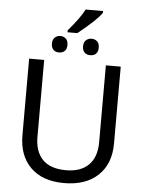

<svg xmlns="http://www.w3.org/2000/svg" viewBox="-66 -1088 863 1149"><g transform="rotate(5 365.5 -513.0)"><path d="M640.1 -713.9V-252Q640.1 -129.9 566.4 -60.1Q492.7 9.8 361.8 9.8Q232.4 9.8 161.1 -60.8Q89.8 -131.3 89.8 -253.9V-713.9H180.2V-251Q180.2 -163.6 226.8 -115.7Q273.4 -67.9 367.2 -67.9Q455.6 -67.9 503.2 -115.2Q550.8 -162.6 550.8 -252V-713.9ZM499 -814.9Q499 -791.5 486.6 -778.8Q474.1 -766.1 451.7 -766.1Q429.2 -766.1 417 -779.3Q404.8 -792.5 404.8 -814.9Q404.8 -840.8 418.9 -853Q433.1 -865.2 451.7 -865.2Q471.7 -865.2 485.4 -853Q499 -840.8 499 -814.9ZM311 -814.9Q311 -789.1 297.4 -777.6Q283.7 -766.1 264.6 -766.1Q242.2 -766.1 230 -779.3Q217.8 -792.5 217.8 -814.9Q217.8 -840.8 231.9 -853Q246.1 -865.2 264.6 -865.2Q283.7 -865.2 297.4 -853Q311 -840.8 311 -814.9ZM304.7 -902.8Q377.4 -987.3 400.9 -1036.1H505.9V-1025.9Q478 -982.4 363.8 -891.1H304.7Z"/></g></svg>

Font: NotoPenekeko
Style: Regular
Weight: 400
Designer: Monotype Design team
Foundry: Monotype Imaging Inc.
Version: Version 1.04